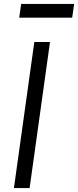

<svg xmlns="http://www.w3.org/2000/svg" viewBox="-20 -959 398 979"><path d="M348 -869 358 -939H88L78 -869ZM131 0 235 -745H155L51 0Z"/></svg>

Font: Plus Jakarta Sans
Style: Italic
Weight: 400
Italic angle: -8°
Designer: Gumpita Rahayu
Foundry: Tokotype
Version: Version 2.071;gftools[0.9.30]